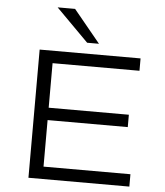

<svg xmlns="http://www.w3.org/2000/svg" viewBox="-61 -998 903 1052"><g transform="rotate(5 390.0 -472.0)"><path d="M135 0V-705H690V-637H212V-392H653V-324H212V-68H690V0ZM391 -765 213 -944H309L456 -765Z"/></g></svg>

Font: Nunito Sans 7pt Expanded Light
Style: Regular
Weight: 300
Width: 7
Designer: Vernon Adams
Foundry: Vernon Adams
Version: Version 3.101;gftools[0.9.27]